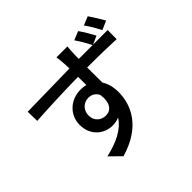

<svg xmlns="http://www.w3.org/2000/svg" viewBox="-204 -1085 1409 1409"><g transform="rotate(-45 500.0 -381.0)"><path d="M360 -316C360 -376 404 -411 450 -411C484 -411 512 -396 528 -363C541 -268 503 -227 450 -227C402 -227 360 -261 360 -316ZM744 -810 676 -782C702 -746 726 -702 747 -662C700 -662 650 -662 603 -662C603 -683 603 -700 604 -713C604 -727 607 -772 609 -786H495C497 -776 501 -745 503 -712C504 -700 505 -683 505 -661C362 -659 177 -654 64 -653L66 -556C191 -564 354 -571 506 -573C507 -544 507 -514 507 -487C490 -492 472 -494 452 -494C350 -494 265 -420 265 -315C265 -200 351 -140 433 -140C459 -140 483 -145 503 -154C455 -79 363 -34 246 -8L330 75C568 6 638 -150 638 -284C638 -335 626 -381 603 -417C603 -462 603 -520 602 -574C747 -574 842 -571 902 -568L903 -662C874 -663 816 -662 751 -662L816 -691C797 -727 768 -776 744 -810ZM871 -837 803 -809C829 -774 854 -730 875 -689L944 -719C924 -756 894 -802 871 -837Z"/></g></svg>

Font: Noto Sans HK Medium
Style: Regular
Weight: 500
Designer: Ryoko NISHIZUKA 西塚涼子 (kana, bopomofo & ideographs); Paul D. Hunt (Latin, Greek & Cyrillic); Sandoll Communications 산돌커뮤니
Foundry: Adobe
Version: Version 2.002;hotconv 1.0.116;makeotfexe 2.5.65601